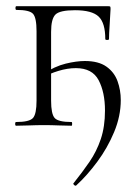

<svg xmlns="http://www.w3.org/2000/svg" viewBox="-20 -406 447 620"><path d="M32 0Q29 0 29 -6Q29 -12 32 -12Q75 -12 86.5 -25Q98 -38 98 -81V-305Q98 -349 86.5 -361.5Q75 -374 33 -374Q30 -374 30 -380Q30 -386 33 -386H329Q335 -386 336 -384.5Q337 -383 337 -377Q336 -353 334 -324.5Q332 -296 332 -280Q332 -277 326 -277Q320 -277 320 -280Q320 -332 298.5 -352.5Q277 -373 222 -373Q173 -373 159 -359Q145 -345 145 -303V-81Q145 -38 156.5 -25Q168 -12 211 -12Q213 -12 213 -6Q213 0 211 0Q192 0 169 -1Q146 -2 123 -2Q98 -2 74.5 -1Q51 0 32 0ZM226 193Q223 195 219 191Q215 187 218 185Q246 150 269 116.5Q292 83 305.5 43Q319 3 319 -49Q319 -108 298.5 -147Q278 -186 225 -186Q198 -186 168.5 -177Q139 -168 122 -157L117 -166Q157 -192 192 -200.5Q227 -209 254 -209Q298 -209 323.5 -191Q349 -173 359.5 -144Q370 -115 370 -83Q370 -31 348.5 20.5Q327 72 294 116.5Q261 161 226 193Z"/></svg>

Font: Cormorant Garamond Light
Style: Regular
Weight: 300
Designer: Christian Thalmann (Catharsis Fonts)
Foundry: Catharsis Fonts
Version: Version 4.001